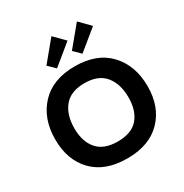

<svg xmlns="http://www.w3.org/2000/svg" viewBox="-245 -1303 1435 1501"><g transform="rotate(-30 472.0 -552.5)"><path d="M716 -400Q716 -522 656 -595Q596 -668 472 -668Q348 -668 288 -595.5Q228 -523 228 -400Q228 -281 288 -211.5Q348 -142 472 -142Q597 -142 656.5 -211Q716 -280 716 -400ZM889 -400Q889 -215 779.5 -102.5Q670 10 472 10Q272 10 163.5 -102Q55 -214 55 -400Q55 -587 164 -703.5Q273 -820 472 -820Q672 -820 780.5 -703.5Q889 -587 889 -400ZM433 -1115 525 -1022 345 -875 284 -935ZM663 -1115 755 -1022 575 -875 514 -935Z"/></g></svg>

Font: Sinkin Sans 700 Bold
Style: Bold
Weight: 700
Designer: Keith Bates
Foundry: K-Type
Version: Sinkin Sans (version 1.0)  by Keith Bates   •   © 2014   www